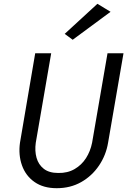

<svg xmlns="http://www.w3.org/2000/svg" viewBox="-20 -980 669 1009"><path d="M561 -918 362 -771 320 -802 492 -960ZM165 -700H249L168 -230Q162 -187 172 -151Q182 -115 210 -93Q238 -71 286 -71Q335 -70 372 -91.5Q409 -113 432 -149Q455 -185 464 -230L545 -700H629L548 -230Q537 -164 500 -109.5Q463 -55 406.5 -23Q350 9 278 9Q208 9 161.5 -23.5Q115 -56 95.5 -111Q76 -166 85 -230Z"/></svg>

Font: Jost*
Style: Italic
Weight: 400
Italic angle: -10°
Version: Version 3.7